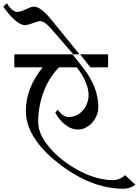

<svg xmlns="http://www.w3.org/2000/svg" viewBox="-102 -1023 853 1181"><path d="M-14 -689H344L407 -609Q457 -546 480 -484Q503 -422 503 -366Q503 -330 485.5 -297.5Q468 -265 438.5 -245.5Q409 -226 377 -226Q339 -226 301.5 -254Q264 -282 238 -330L253 -348Q268 -327 285.5 -315Q303 -303 319 -303Q354 -303 382 -321.5Q410 -340 426.5 -371.5Q443 -403 443 -440Q443 -474 424.5 -519Q406 -564 370 -609H261Q200 -547 166.5 -458.5Q133 -370 133 -271Q133 -195 206.5 -111Q280 -27 388.5 29Q497 85 593 85Q615 85 634.5 76.5Q654 68 667 54L731 114Q694 138 660 138Q456 138 256 -20Q157 -97 107 -178Q57 -259 57 -340Q57 -482 161 -609H-14ZM390 -689H563V-609H454ZM3 -950Q17 -950 29.5 -954.5Q42 -959 60 -967Q90 -982 107 -982Q127 -982 153 -963Q179 -944 207 -910L387 -689H349L232 -824Q176 -893 146 -893Q132 -893 99 -880Q63 -868 54 -868Q26 -868 -9.5 -898.5Q-45 -929 -82 -982L-59 -1003Q-46 -979 -29 -964.5Q-12 -950 3 -950Z"/></svg>

Font: Amita
Style: Regular
Weight: 400
Designer: Eduardo Rodriguez Tunni, Modular Infotech, Brian J. Bonislawsky
Foundry: Eduardo Rodriguez Tunni, Modular Infotech, Brian J. Bonislawsky
Version: Version 1.004